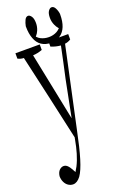

<svg xmlns="http://www.w3.org/2000/svg" viewBox="-201 -801 742 1155"><g transform="rotate(-20 170.0 -223.0)"><path d="M334.5 -560.1Q334.5 -538.1 334.5 -525.4Q315.4 -513.7 296.9 -512.2Q240.2 -251 186.5 0.5Q165 106 144.8 172.6Q124.5 239.3 103 269.5Q80.1 299.8 54.2 299.8Q38.1 299.8 23.9 290.5Q9.8 281.2 1.5 263.9Q-6.8 246.6 -6.8 225.6Q-3.4 200.7 9.3 188.5Q22 176.3 36.6 176.3Q48.8 176.3 59.6 185.8Q70.3 195.3 84 219.7Q85.9 228 87.9 226.1Q89.8 234.4 91.8 232.9Q94.2 234.4 96.2 226.6Q103 216.8 108.4 206.1Q125 173.3 136.7 133.5Q148.4 93.8 155.8 51.8Q156.7 49.8 158.2 38.1Q158.2 42.5 158.7 37.1Q99.1 -234.4 34.7 -516.1Q15.6 -516.1 -3.4 -525.9Q-3.4 -538.1 -3.4 -560.1H152.3Q152.3 -537.6 152.3 -524.9Q123 -513.7 92.3 -512.2Q137.2 -289.6 180.7 -77.1Q203.6 -189.5 227.1 -311Q248.5 -406.2 270 -510.7Q238.8 -513.2 208 -525.9Q208 -538.1 208 -560.1ZM123 -612.3Q110.8 -644 110.8 -687.5V-691.9Q114.3 -710.9 123 -729.5Q131.3 -746.1 145 -746.1Q155.3 -746.1 165.3 -731.9Q175.3 -717.8 175.3 -688.5Q175.3 -665.5 166 -643.1Q159.2 -627 148.9 -615.7L146 -612.3L149.4 -608.9Q158.2 -599.6 168 -594.7Q191.9 -582.5 220.2 -582.5Q248.5 -582.5 272 -595.2Q281.7 -600.6 290.5 -609.4L293.9 -612.8L290.5 -616.2Q280.8 -627.4 273.9 -643.1Q264.2 -665 264.2 -688.5Q264.2 -717.8 274.2 -731.9Q284.2 -746.1 294.9 -746.1Q308.6 -746.1 317.4 -730Q327.1 -711.9 329.6 -691.9V-687.5Q329.6 -597.2 279.8 -563Q255.4 -545.9 220.2 -545.9Q185.1 -545.9 159.9 -562.7Q134.8 -579.6 123 -612.3Z"/></g></svg>

Font: Scarab Serif
Style: Condensed-Light
Weight: 300
Designer: John Roberts
Foundry: Scarab
Version: 1.0